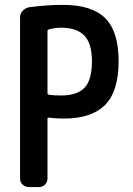

<svg xmlns="http://www.w3.org/2000/svg" viewBox="-20 -760 540 780"><path d="M172.9 -634.8V-380.9Q172.9 -377 178.7 -375Q200.2 -372.1 227.5 -372.1Q293 -372.1 323.2 -403.3Q353.5 -434.6 353.5 -511.7Q353.5 -583 322.8 -615.2Q292 -647.5 227.5 -647.5Q206.1 -647.5 178.7 -640.6Q172.9 -638.7 172.9 -634.8ZM97.7 0Q83 0 72.3 -9.8Q61.5 -19.5 61.5 -35.2V-690.4Q61.5 -705.1 72.3 -716.3Q83 -727.5 97.7 -730.5Q170.9 -740.2 235.4 -740.2Q353.5 -740.2 407.7 -686Q461.9 -631.8 461.9 -511.7Q461.9 -388.7 406.7 -333.5Q351.6 -278.3 238.3 -278.3Q206.1 -278.3 177.7 -282.2Q172.9 -282.2 172.9 -278.3V-35.2Q172.9 -20.5 163.1 -10.3Q153.3 0 137.7 0Z"/></svg>

Font: Rounded-L Mgen+ 1m medium
Style: Regular
Weight: 500
Designer: [Source Han Sans]
Ryoko NISHIZUKA  (kana & ideographs); Paul D. Hunt (Latin, Greek & Cyrillic); Wenlong ZHANG  (bopomofo
Version: Version 1.059.20150602